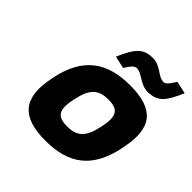

<svg xmlns="http://www.w3.org/2000/svg" viewBox="-185 -845 1003 1003"><g transform="rotate(45 317.0 -343.5)"><path d="M91 -256 89 -244C51 -66 121 9 294 9C469 9 567 -66 605 -244L607 -256C645 -434 579 -509 404 -509C231 -509 129 -434 91 -256ZM245 -562 313 -547C340 -589 350 -597 367 -597C403 -597 437 -549 491 -549C565 -549 592 -584 634 -681L565 -696C537 -651 527 -644 512 -644C475 -644 444 -694 388 -694C325 -694 291 -672 245 -562ZM248 -248 249 -252C269 -348 305 -376 376 -376C448 -376 470 -347 450 -252L449 -248C429 -153 394 -124 322 -124C251 -124 227 -152 248 -248Z"/></g></svg>

Font: LT Wave Text Black Italic
Style: Regular
Weight: 900
Designer: Daniel Lyons
Version: Version 2.5 (Glyphs App)